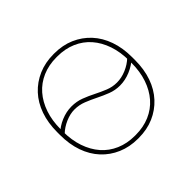

<svg xmlns="http://www.w3.org/2000/svg" viewBox="-129 -686 851 851"><g transform="rotate(-45 297.0 -260.0)"><path d="M295 5H299Q352 5 394.5 -13.5Q437 -32 468 -65.5Q499 -99 515.5 -146Q532 -193 532 -251V-269Q532 -327 515.5 -374Q499 -421 468 -454.5Q437 -488 394.5 -506.5Q352 -525 299 -525H295Q243 -525 200 -506.5Q157 -488 126 -454.5Q95 -421 78.5 -374Q62 -327 62 -269V-251Q62 -193 78.5 -146Q95 -99 126 -65.5Q157 -32 200 -13.5Q243 5 295 5ZM294 -14Q246 -14 206.5 -31Q167 -48 139.5 -79.5Q112 -111 97 -155Q82 -199 82 -253V-267Q82 -321 97 -365Q112 -409 139.5 -440.5Q167 -472 206.5 -489Q246 -506 294 -506H300Q348 -506 387.5 -489Q427 -472 454.5 -440.5Q482 -409 497 -365Q512 -321 512 -267V-253Q512 -199 497 -155Q482 -111 454.5 -79.5Q427 -48 387.5 -31Q348 -14 300 -14ZM405 -218Q438 -218 470.5 -231.5Q503 -245 529 -269L515 -283Q493 -262 463.5 -249.5Q434 -237 405 -237Q377 -237 351 -247.5Q325 -258 299.5 -271Q274 -284 246.5 -294.5Q219 -305 187 -305Q155 -305 122.5 -291.5Q90 -278 66 -254L80 -240Q102 -261 131 -273.5Q160 -286 187 -286Q216 -286 242.5 -275.5Q269 -265 295 -252Q321 -239 348 -228.5Q375 -218 405 -218Z"/></g></svg>

Font: Fixel Variable
Style: Regular
Weight: 100
Width: 3
Designer: AlfaBravo + MacPaw
Foundry: Kyrylo Tkachov, Marchela Mozhyna, Serhii Makarenko, Maria Weinstein, Zakhar Kryvoshyya
Version: Version 1.211